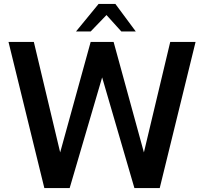

<svg xmlns="http://www.w3.org/2000/svg" viewBox="-20 -950 1031 970"><path d="M204 0 23 -738H151L284 -180L438 -738H554L707 -180L840 -738H968L787 0H659L496 -559L332 0ZM364 -791 478 -930H563L666 -791H593L518 -874L438 -791Z"/></svg>

Font: Exo Thin SemiBold
Style: Regular
Weight: 600
Version: Version 2.000